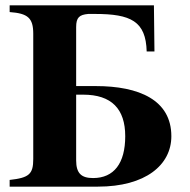

<svg xmlns="http://www.w3.org/2000/svg" viewBox="-20 -696 707 716"><path d="M554 -676H16V-651C84 -646 104 -629 104 -570V-103C104 -47 89 -33 16 -25V0H345C523 0 619 -81 619 -188C619 -323 499 -375 337 -375H264V-595C264 -631 276 -641 309 -644H334C468 -644 524 -617 527 -504H556ZM264 -343H290C396 -343 447 -290 447 -188C447 -87 405 -32 327 -32C283 -32 264 -50 264 -98Z"/></svg>

Font: XITS Math
Style: Bold
Weight: 700
Designer: MicroPress Inc., with final additions and corrections provided by Coen Hoffman, Elsevier (retired)
Version: Version 1.105